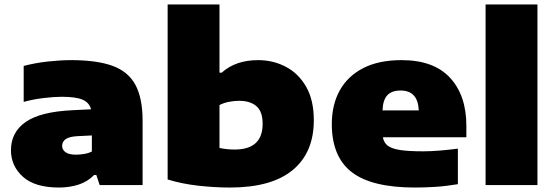

<svg xmlns="http://www.w3.org/2000/svg" viewBox="-20 -828 2482 859"><path d="M244 11Q136 11 82.5 -37.2Q29 -85.5 29 -156Q29 -236.5 95.2 -282.5Q161.5 -328.5 306 -335L387.5 -339Q379.5 -369 349.5 -382Q319.5 -395 256 -395Q221 -395 173.8 -389.2Q126.5 -383.5 86 -372V-533Q137 -546.5 194.2 -552.8Q251.5 -559 298 -559Q412 -559 482.5 -533.8Q553 -508.5 585.5 -449Q618 -389.5 618 -287V0H426L411 -45H401Q372 -15 331.2 -2Q290.5 11 244 11ZM258 -175Q258 -158 273.2 -147Q288.5 -136 320 -136Q336.5 -136 355.5 -139Q374.5 -142 391 -150V-222L329 -219Q289.5 -217 273.8 -205.5Q258 -194 258 -175Z M1009 11Q940 11 867 2.8Q794 -5.5 730 -25V-808H962V-503H972Q1034 -559 1135 -559Q1202 -559 1258.8 -529.2Q1315.5 -499.5 1349.8 -439.8Q1384 -380 1384 -290Q1384 -145.5 1289.5 -67.2Q1195 11 1009 11ZM1030 -159Q1155 -159 1155 -274Q1155 -329.5 1127 -353.2Q1099 -377 1050 -377Q1027.5 -377 1004.5 -372.5Q981.5 -368 962 -358V-166Q975.5 -163 993 -161Q1010.5 -159 1030 -159Z M1836.5 11Q1642.5 11 1553.5 -58Q1464.5 -127 1464.5 -273Q1464.5 -359.5 1500.2 -423.8Q1536 -488 1605.5 -523.5Q1675 -559 1776.5 -559Q1920.5 -559 1993.5 -480Q2066.5 -401 2066.5 -265V-214H1693Q1697 -191 1713.5 -177.2Q1730 -163.5 1767.8 -157.2Q1805.5 -151 1873.5 -151Q1908 -151 1949.5 -154.5Q1991 -158 2028.5 -163V-4Q1975.5 5 1927.5 8Q1879.5 11 1836.5 11ZM1772.5 -423Q1732 -423 1712.5 -401.5Q1693 -380 1691.5 -334H1853.5Q1850 -423 1772.5 -423Z M2152.5 0V-808H2384.5V0Z"/></svg>

Font: Encode Sans Expanded Expanded Black
Style: Regular
Weight: 900
Width: 7
Designer: Multiple Designers
Foundry: Impallari Type
Version: Version 3.000; ttfautohint (v1.8.3) -l 8 -r 50 -G 200 -x 14 